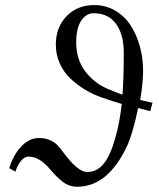

<svg xmlns="http://www.w3.org/2000/svg" viewBox="-20 -709 611 737"><path d="M15.6 -63.5Q31.2 -115.2 62 -147.2Q92.8 -179.2 128.9 -179.2Q153.3 -179.2 171.1 -171.4Q189 -163.6 199 -153.3Q209 -143.1 224.6 -122.1Q279.3 -48.8 314.5 -48.8Q353 -48.8 378.9 -81.5Q404.8 -114.3 423.8 -183.6Q439.5 -239.3 447.3 -310.1Q413.6 -319.8 369.1 -335.4Q335.4 -347.2 306.2 -365Q276.9 -382.8 250.7 -407.2Q224.6 -431.6 209.5 -465.3Q194.3 -499 194.3 -537.6Q194.3 -604 235.4 -646.7Q276.4 -689.5 341.8 -689.5Q386.2 -689.5 422.6 -668Q459 -646.5 481.9 -610.8Q504.9 -575.2 517.1 -530.3Q529.3 -485.4 529.3 -437Q529.3 -391.6 518.1 -325.2L565.4 -314.5L556.6 -282.2L510.3 -294.4Q488.8 -192.4 466.8 -146.5Q393.6 7.8 276.4 7.8Q246.1 7.8 221.9 -10.3Q197.8 -28.3 171.4 -60.1Q131.3 -107.9 89.8 -107.9Q74.2 -107.9 60.5 -91.3Q46.9 -74.7 39.1 -49.8ZM272.5 -545.9Q272.5 -481.9 306.4 -436.3Q340.3 -390.6 392.6 -368.2Q430.7 -352.1 450.2 -345.7Q455.1 -412.1 455.1 -507.8Q455.1 -576.7 425.3 -617.4Q395.5 -658.2 339.8 -658.2Q311 -658.2 291.7 -629.6Q272.5 -601.1 272.5 -545.9Z"/></svg>

Font: Theano Modern
Style: Regular
Weight: 400
Designer: Alexey Kryukov
Version: Version 2.00